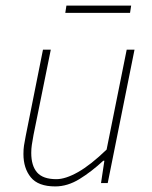

<svg xmlns="http://www.w3.org/2000/svg" viewBox="-20 -656 544 688"><path d="M178 12Q117 12 90.5 -20.5Q64 -53 64 -104Q64 -122 66 -134.5Q68 -147 72 -168L134 -478H162L100 -172Q96 -150 94 -136.5Q92 -123 92 -108Q92 -62 113 -38Q134 -14 182 -14Q215 -14 260 -39.5Q305 -65 362 -120L434 -478H462L366 0H342L354 -80H350Q308 -41 265 -14.5Q222 12 178 12ZM214 -610 218 -636H450L446 -610Z"/></svg>

Font: Source Sans 3 ExtraLight ExtraLight
Style: Italic
Weight: 250
Italic angle: -11°
Version: Version 3.052;hotconv 1.1.0;makeotfexe 2.6.0